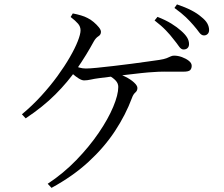

<svg xmlns="http://www.w3.org/2000/svg" viewBox="-20 -828 1040 892"><path d="M786.6 -645.1Q771.3 -665.6 750.5 -687.1Q729.8 -708.7 698.2 -733L711.7 -749.6Q749.1 -735 776.2 -718.3Q803.2 -701.5 821.1 -685.3Q840.8 -668 849.5 -653.4Q858.2 -638.8 858.2 -623.1Q858.2 -611.4 851.4 -604.8Q844.5 -598.1 832.6 -598.1Q821.2 -598.1 811.4 -612.5Q801.6 -626.8 786.6 -645.1ZM878.7 -710.9Q862.8 -729.5 843.4 -748.1Q824.1 -766.7 790.4 -791.1L802.2 -807.6Q841.4 -794.3 869.2 -779.9Q896.9 -765.6 915 -749.6Q934.8 -734.2 943.1 -719.1Q951.4 -704 951.4 -688.2Q951.4 -676.7 944.5 -670.1Q937.7 -663.4 927.6 -663.4Q915.5 -663.4 905.3 -677.6Q895.1 -691.9 878.7 -710.9ZM81.8 -297Q129.4 -336.5 171.3 -382.3Q213.1 -428.1 246.7 -474.1Q280.2 -520.2 304.2 -561.8Q328.3 -603.4 341.2 -636.3Q354.2 -669.3 354.2 -687Q354.2 -704.2 342.8 -717.7Q331.4 -731.1 308.2 -749.1L318.2 -765.6Q338.2 -761.8 356.1 -756.5Q374.1 -751.2 386.4 -744.5Q400.9 -737.7 415.2 -725.5Q429.5 -713.4 439.2 -701.3Q449 -689.2 449 -680.1Q449 -666.6 437.2 -659.5Q425.5 -652.3 416.6 -637Q381 -571.5 338.1 -509.3Q295.1 -447.2 237.5 -389.5Q180 -331.9 99.3 -278.2ZM310.2 -528.7Q332.5 -518.8 347.9 -514.2Q363.3 -509.7 379.1 -509.7Q396.1 -509.7 430.5 -513.1Q464.8 -516.5 507.7 -521.5Q550.5 -526.5 592.8 -532Q635.1 -537.5 669.5 -542.5Q703.9 -547.5 720.4 -549.7Q742.3 -553.1 753.9 -557.6Q765.6 -562 772.6 -565.8Q779.7 -569.5 788.9 -569.5Q806.4 -569.5 825.2 -562.8Q843.9 -556 857.3 -545.5Q870.6 -535 870.6 -522.3Q870.6 -509.8 863.6 -502.4Q856.7 -495 831.6 -495Q816.9 -495 793.2 -495.1Q769.5 -495.2 743.2 -495.2Q716.9 -495.2 693.3 -493.2Q671.1 -492.2 637.7 -488.6Q604.4 -485 567.1 -480.5Q529.9 -476 495.9 -471.9Q461.8 -467.8 438.1 -464.6Q419.1 -462.2 401.8 -458.3Q384.6 -454.5 370.6 -454.5Q360.3 -454.5 346.1 -463.3Q332 -472.1 318.4 -484Q304.7 -496 294.7 -505.8ZM219.3 44.8 201.6 25.8Q274.9 -22.6 335 -84.8Q395.1 -147 438.8 -211.2Q482.5 -275.4 506 -331.6Q529.5 -387.8 529.5 -424.1Q529.5 -440.6 517.8 -453.3Q506.1 -466.1 487.4 -476.1L502.8 -491.3Q534.8 -485.2 560.9 -472.3Q587 -459.4 602.7 -444.8Q618.4 -430.2 618.4 -419.3Q618.4 -406.4 608.7 -398.2Q599 -389.9 593.2 -373.4Q563.9 -294.6 513.9 -218.7Q463.9 -142.9 391 -75.9Q318.2 -9 219.3 44.8Z"/></svg>

Font: Noto Serif TC
Style: Regular
Weight: 200
Designer: Ryoko NISHIZUKA 西塚涼子 (kana & ideographs); Frank Grießhammer (Latin, Greek & Cyrillic); Wenlong ZHANG 张文龙 (bopomofo); San
Foundry: Adobe
Version: Version 2.001;hotconv 1.1.0;makeotfexe 2.6.0